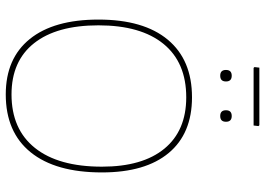

<svg xmlns="http://www.w3.org/2000/svg" viewBox="-147 -769 921 667"><g transform="rotate(90 313.5 -435.5)"><path d="M415 -876 418 -873 416 -856H216L213 -859L215 -876ZM363 -760Q363 -780 383 -780Q403 -780 403 -760Q403 -740 383 -740Q363 -740 363 -760ZM223 -760Q223 -780 243 -780Q263 -780 263 -760Q263 -740 243 -740Q223 -740 223 -760ZM318 -642Q444 -642 511.5 -561Q579 -480 579 -329Q579 -168 509 -81.5Q439 5 308 5Q183 5 115.5 -78.5Q48 -162 48 -317Q48 -474 118 -558Q188 -642 318 -642ZM318 -622Q197 -622 132.5 -543Q68 -464 68 -317Q68 -172 130 -93.5Q192 -15 308 -15Q429 -15 494 -96.5Q559 -178 559 -329Q559 -470 496.5 -546Q434 -622 318 -622Z"/></g></svg>

Font: Alegreya Sans Thin
Style: Regular
Weight: 100
Designer: Juan Pablo del Peral
Foundry: Huerta Tipografica
Version: Version 2.007